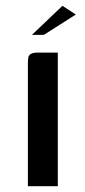

<svg xmlns="http://www.w3.org/2000/svg" viewBox="-20 -641 294 661"><path d="M76 0Q76 -106 76 -211.5Q76 -317 76 -422Q76 -435 77.5 -443Q79 -451 86.5 -455.5Q94 -460 111 -460H179V0ZM90 -521 195 -621 241 -591 131 -521Z"/></svg>

Font: Genos Thin Medium
Style: Regular
Weight: 500
Version: Version 1.010